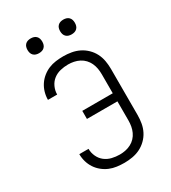

<svg xmlns="http://www.w3.org/2000/svg" viewBox="-223 -1051 1047 1173"><g transform="rotate(-30 300.0 -464.5)"><path d="M303 8Q276 8 249.5 4.5Q223 1 199 -9Q175 -19 154 -36Q133 -53 118.5 -75Q104 -97 96.5 -123Q89 -149 89 -175V-176H154V-175Q154 -148 166 -122Q178 -96 199.5 -79.5Q221 -63 248 -56.5Q275 -50 303 -50Q323 -50 343 -54Q363 -58 381.5 -67.5Q400 -77 414 -92Q428 -107 436.5 -125.5Q445 -144 448.5 -164Q452 -184 452 -205V-339H237V-396H452V-530Q452 -551 448.5 -571Q445 -591 436.5 -609.5Q428 -628 414 -643Q400 -658 381.5 -667.5Q363 -677 343 -681Q323 -685 303 -685Q275 -685 248 -678.5Q221 -672 199.5 -655.5Q178 -639 166 -613Q154 -587 154 -560V-559H89V-560Q89 -586 96.5 -612Q104 -638 118.5 -660Q133 -682 154 -699Q175 -716 199 -726Q223 -736 249.5 -739.5Q276 -743 303 -743Q331 -743 359.5 -738Q388 -733 413.5 -720.5Q439 -708 460 -687.5Q481 -667 494 -641.5Q507 -616 512 -587.5Q517 -559 517 -530V-205Q517 -176 512 -147.5Q507 -119 494 -93.5Q481 -68 460 -47.5Q439 -27 413.5 -14.5Q388 -2 359.5 3Q331 8 303 8ZM415 -833Q404 -833 394 -836Q384 -839 376.5 -846.5Q369 -854 366 -864Q363 -874 363 -885Q363 -896 366 -906Q369 -916 376.5 -923.5Q384 -931 394 -934Q404 -937 415 -937Q426 -937 436 -934Q446 -931 453.5 -923.5Q461 -916 464 -906Q467 -896 467 -885Q467 -874 464 -864Q461 -854 453.5 -846.5Q446 -839 436 -836Q426 -833 415 -833ZM185 -833Q174 -833 164 -836Q154 -839 146.5 -846.5Q139 -854 136 -864Q133 -874 133 -885Q133 -896 136 -906Q139 -916 146.5 -923.5Q154 -931 164 -934Q174 -937 185 -937Q196 -937 206 -934Q216 -931 223.5 -923.5Q231 -916 234 -906Q237 -896 237 -885Q237 -874 234 -864Q231 -854 223.5 -846.5Q216 -839 206 -836Q196 -833 185 -833Z"/></g></svg>

Font: Iosevka Aile Light
Style: Regular
Weight: 300
Designer: Belleve Invis
Foundry: Belleve Invis
Version: Version 27.3.5; ttfautohint (v1.8.4)